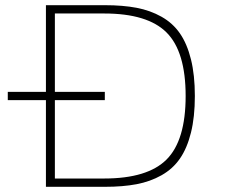

<svg xmlns="http://www.w3.org/2000/svg" viewBox="-20 -720 890 740"><path d="M157 0V-334H10V-366H157V-700H384Q453.5 -700 506.2 -690Q559 -680 602.5 -655.5Q646 -631 673.5 -591.2Q701 -551.5 716 -491.2Q731 -431 731 -350Q731 -269 716 -208.8Q701 -148.5 673.5 -108.8Q646 -69 602.5 -44.5Q559 -20 506.2 -10Q453.5 0 384 0ZM191.5 -32H381.5Q549 -32 622.2 -105.5Q695.5 -179 695.5 -350Q695.5 -521 622.2 -594.5Q549 -668 381.5 -668H191.5V-366H384V-334H191.5Z"/></svg>

Font: League Mono Wide Thin
Style: Regular
Weight: 100
Width: 8
Designer: Tyler Finck
Foundry: The League of Moveable Type / Tyler Finck
Version: Version 2.210